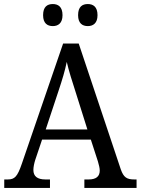

<svg xmlns="http://www.w3.org/2000/svg" viewBox="-20 -929 695 949"><path d="M414 -800C440 -800 462 -814 462 -854C462 -896 440 -909 414 -909C387 -909 366 -896 366 -854C366 -814 387 -800 414 -800ZM241 -800C267 -800 289 -814 289 -854C289 -896 267 -909 241 -909C214 -909 193 -896 193 -854C193 -814 214 -800 241 -800ZM1 0H227V-42H205C164 -42 145 -58 145 -89C145 -103 149 -122 154 -138L188 -239H429L464 -131C469 -114 473 -98 473 -86C473 -57 455 -42 418 -42H397V0H655V-42H644C607 -42 591 -52 577 -92L369 -714H292L88 -120C66 -56 53 -42 18 -42H1ZM206 -289 269 -479C288 -536 301 -579 310 -623C320 -579 336 -529 355 -470L412 -289Z"/></svg>

Font: Noto Serif Lao SemiCondensed
Style: Regular
Weight: 400
Width: 4
Designer: Monotype Design Team
Foundry: Monotype Imaging Inc.
Version: Version 2.003